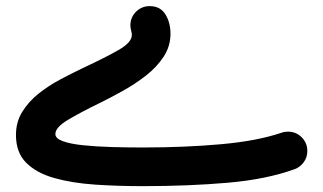

<svg xmlns="http://www.w3.org/2000/svg" viewBox="-20 -578 1078 640"><path d="M479 -557.6Q514.2 -557.6 531.2 -530.3Q548.3 -502.9 548.3 -465.3Q548.3 -423.8 525.4 -388.9Q502.4 -354 466.1 -325.7Q429.7 -297.4 388.7 -274.7Q347.7 -252 312 -234.4Q248.5 -203.6 206.5 -178.5Q164.6 -153.3 164.6 -131.3Q164.6 -116.2 189.9 -107.2Q215.3 -98.1 257.6 -93.8Q299.8 -89.4 351.6 -87.9Q403.3 -86.4 456.5 -86.4Q595.7 -86.4 716.1 -97.2Q836.4 -107.9 917.5 -135.3Q928.2 -139.2 939.9 -139.2Q966.8 -139.2 985.6 -120.4Q1004.4 -101.6 1004.4 -74.7Q1004.4 -53.2 992.2 -36.9Q980 -20.5 962.4 -14.2Q868.2 20 738.3 31.2Q608.4 42.5 456.5 42.5Q373 42.5 296.9 37.4Q220.7 32.2 161.4 15.6Q102.1 -1 67.6 -35.2Q33.2 -69.3 33.2 -127.9Q33.2 -171.4 54.2 -205.3Q75.2 -239.3 108.6 -265.9Q142.1 -292.5 180.7 -313Q219.2 -333.5 253.9 -350.1Q334.5 -387.7 377 -412.4Q419.4 -437 419.4 -461.4Q419.4 -467.3 418 -472.2Q414.6 -484.4 414.6 -493.2Q414.6 -520 433.3 -538.8Q452.1 -557.6 479 -557.6Z"/></svg>

Font: Mikhak-DS1-FD Bold
Style: Bold
Weight: 700
Designer: Amin Abedi
Version: Version 3.2